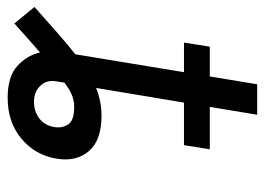

<svg xmlns="http://www.w3.org/2000/svg" viewBox="-124 -596 728 529"><g transform="rotate(90 240.5 -332.0)"><path d="M126.1 -175.1 175.4 -474.4H93.8L105.1 -545.5H187.1L208.8 -676.1H292.6L271 -545.5H387.8L376.4 -474.4H259.2L218.8 -232.2Q255.7 -247.2 295.5 -247.2Q364.3 -247.2 393.8 -211.3Q422.9 -175.8 413.4 -122.2Q403.8 -64.3 358.3 -26.3Q313.2 11.4 245.7 11.4Q188.2 11.4 158.7 -14.9Q129.3 -41.2 121.1 -77.8Q104 -62.9 84.3 -45.6Q64.6 -28.4 41.2 -7.1L-4.3 -62.5Q35.5 -98 67.3 -125.9Q99.1 -153.8 126.1 -175.1ZM212.7 -78.8Q229.4 -61.1 257.1 -61.1Q269.5 -61.1 281.1 -64.6Q292.6 -68.2 302 -75.1Q311.4 -82 318 -92.9Q324.6 -103.7 326.7 -117.9Q329.9 -139.2 319.2 -155.5Q308.6 -171.9 271.3 -171.9Q260.7 -171.9 252.1 -169.9Q243.6 -168 235.6 -164.4Q227.6 -160.9 220.2 -156.1Q212.7 -151.3 204.2 -145.2L200.3 -120.7Q196.4 -96.2 212.7 -78.8Z"/></g></svg>

Font: Inter P
Style: Italic
Weight: 400
Italic angle: -9.40001°
Designer: Rasmus Andersson
Foundry: rsms
Version: Version 3.018;git-588b23468